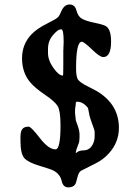

<svg xmlns="http://www.w3.org/2000/svg" viewBox="-20 -732 603 838"><path d="M189.5 -518.6V-501Q189.5 -468.8 213.1 -435.5Q236.8 -402.3 253.4 -402.3H254.9Q256.3 -402.3 256.3 -455.1V-512.2L256.8 -517.6Q256.8 -522.5 256.8 -527.3L257.3 -532.2Q257.3 -534.7 257.3 -537.1L257.8 -544.9V-549.8Q257.8 -604 247.6 -604H245.6L243.7 -603.5Q232.4 -603.5 210.9 -578.4Q189.5 -553.2 189.5 -518.6ZM393.1 -137.2V-156.7Q393.1 -163.6 382.3 -191.4Q371.6 -219.2 368.2 -239.7Q364.7 -260.3 363.3 -261.7Q342.3 -288.1 316.4 -288.1H314.9Q310.5 -288.1 310.5 -275.9L307.6 -254.4V-236.8L311 -206.5L321.3 -177.2Q327.1 -158.2 327.1 -147.5V-132.8Q326.2 -126 326.2 -118.7Q326.2 -111.3 319.1 -94.2Q312 -77.1 312 -72.3L311 -67.4Q311 -65.9 311 -64.5L312 -64Q323.7 -75.7 345.2 -75.7Q366.7 -75.7 379.9 -93.8Q393.1 -111.8 393.1 -137.2ZM464.8 -550.8Q464.8 -482.9 430.7 -482.9Q415.5 -482.9 381.1 -516.4Q346.7 -549.8 336.9 -549.8Q312 -549.8 312 -433.1Q312 -394.5 322 -382.6Q332 -370.6 360.8 -356.2Q389.6 -341.8 401.4 -335Q499 -277.3 499 -173.8Q499 -110.8 455.1 -62.5Q431.2 -36.1 400.6 -20.5Q370.1 -4.9 369.6 -4.9L333 13.7Q323.2 20 317.6 43.2Q312 66.4 309.1 71.3Q300.3 85.9 277.8 85.9Q255.4 85.9 249 57.4Q242.7 28.8 214.8 13.2Q201.2 5.9 152.8 -8.3Q104.5 -22.5 86.9 -41Q69.3 -59.6 69.3 -118.2V-133.3Q69.3 -158.7 77.6 -168.9Q85.9 -179.2 105 -179.2Q115.7 -179.2 153.8 -129.6Q191.9 -80.1 222.2 -80.1Q244.1 -80.1 244.1 -184.1Q244.1 -248 231.9 -268.6Q219.7 -289.1 175.8 -318.8Q131.8 -348.6 110.8 -374Q76.2 -416 76.2 -477.5Q76.2 -539.1 117.7 -582.5Q140.6 -606.4 183.8 -628.2Q227.1 -649.9 233.4 -657.2Q240.2 -664.6 247.1 -681.6Q259.8 -712.4 283.4 -712.4Q307.1 -712.4 313.7 -686.3Q320.3 -660.2 337.9 -650.1Q355.5 -640.1 395 -632.1Q434.6 -624 444.8 -616.2Q464.8 -600.6 464.8 -550.8Z"/></svg>

Font: Averia Serif Libre RX
Style: Bold
Weight: 700
Version: Version 1.002